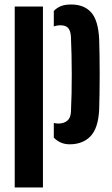

<svg xmlns="http://www.w3.org/2000/svg" viewBox="-20 -629 497 849"><path d="M45.1 200V-600H169.9V200ZM217.9 -85.4Q222.3 -84.1 227.3 -83.4Q232.4 -82.7 238 -82.7Q262.6 -82.7 277.5 -95.2Q292.4 -107.7 293.7 -134.4Q295.5 -171.5 296.5 -213.9Q297.4 -256.3 297.3 -300.6Q297.3 -344.9 296.3 -387.2Q295.4 -429.5 293.7 -465.6Q292.4 -492.5 281.5 -504.9Q270.6 -517.3 246.1 -517.3Q231.9 -517.3 217.9 -512.2V-580.5Q231.2 -594.4 249.1 -601.8Q267 -609.1 294.5 -609.1Q352.5 -609.1 383.6 -573.6Q414.7 -538.1 418.5 -455.2Q419.5 -428.5 420.1 -387.8Q420.8 -347.2 420.8 -302Q420.8 -256.8 420.1 -215.2Q419.5 -173.6 418.5 -144.9Q414.7 -62.6 380.4 -26.7Q346 9.1 288 9.1Q246.6 9.1 217.9 -20.4Z"/></svg>

Font: Big Shoulders Stencil Thin
Style: Regular
Weight: 100
Designer: Patric King
Foundry: XO Type Co
Version: Version 2.001